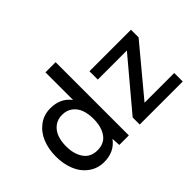

<svg xmlns="http://www.w3.org/2000/svg" viewBox="-125 -980 1279 1279"><g transform="rotate(-45 514.5 -340.0)"><path d="M388.2 -429.7V-689.9H483.9V0H394L390.6 -61Q339.4 9.8 243.2 9.8Q180.2 9.8 133.3 -25.4Q86.4 -60.5 63.5 -117.4Q40.5 -174.3 40.5 -244.1Q40.5 -314 63.5 -370.8Q86.4 -427.7 133.1 -462.9Q179.7 -498 242.2 -498Q336.9 -498 388.2 -429.7ZM991.7 -487.8V-416L711.9 -80.1H991.7V0H586.4V-66.4L874.5 -409.2H600.6V-487.8ZM266.6 -77.1Q331.5 -77.1 363.8 -123.5Q396 -169.9 396 -244.1Q396 -291.5 383.1 -328.1Q370.1 -364.7 340.3 -388.2Q310.5 -411.6 266.6 -411.6Q223.1 -411.6 193.1 -388.2Q163.1 -364.7 149.9 -327.9Q136.7 -291 136.7 -244.1Q136.7 -170.9 169.4 -124Q202.1 -77.1 266.6 -77.1Z"/></g></svg>

Font: HK Grotesk Medium
Style: Regular
Weight: 500
Designer: Alfredo Marco Pradil and Stefan Peev
Foundry: Hanken Design Co.
Version: Version 1.045;PS 001.045;hotconv 1.0.88;makeotf.lib2.5.64775